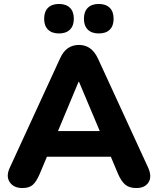

<svg xmlns="http://www.w3.org/2000/svg" viewBox="-20 -941 798 970"><path d="M479 -772Q443 -772 423.5 -791.5Q404 -811 404 -846Q404 -882 423.5 -901.5Q443 -921 479 -921Q515 -921 534.5 -901.5Q554 -882 554 -846Q554 -811 535 -791.5Q516 -772 479 -772ZM278 -772Q242 -772 222.5 -791.5Q203 -811 203 -846Q203 -882 222.5 -901.5Q242 -921 278 -921Q314 -921 333.5 -901.5Q353 -882 353 -846Q353 -811 333.5 -791.5Q314 -772 278 -772ZM93 9Q49 9 29 -21Q9 -51 30 -95L283 -645Q299 -681 323 -697.5Q347 -714 379 -714Q410 -714 434 -697.5Q458 -681 475 -645L728 -95Q749 -49 730.5 -20Q712 9 669 9Q633 9 613 -8Q593 -25 577 -61L540 -149H217L180 -61Q164 -24 146 -7.5Q128 9 93 9ZM377 -528 273 -279H484L379 -528Z"/></svg>

Font: Chiron GoRound TC EB
Style: Regular
Weight: 700
Designer: Ryoko NISHIZUKA 西塚涼子 (kana, bopomofo & ideographs); Paul D. Hunt (Latin, Greek & Cyrillic); Sandoll Communications 산돌커뮤니
Foundry: Adobe
Version: Version 1.000;hotconv 1.1.1;makeotfexe 2.6.0